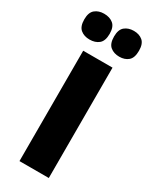

<svg xmlns="http://www.w3.org/2000/svg" viewBox="-208 -748 632 794"><g transform="rotate(30 108.5 -351.5)"><path d="M39 0V-527H179V0ZM180 -580Q154 -580 137 -594Q120 -608 120 -642Q120 -675 137 -689Q154 -703 180 -703Q206 -703 222.5 -689Q239 -675 239 -642Q239 -608 222.5 -594Q206 -580 180 -580ZM38 -580Q12 -580 -5 -594Q-22 -608 -22 -642Q-22 -675 -5 -689Q12 -703 38 -703Q65 -703 82 -689Q99 -675 99 -642Q99 -608 82 -594Q65 -580 38 -580Z"/></g></svg>

Font: Bricolage Grotesque 72pt SemiCondensed
Style: Bold
Weight: 700
Width: 4
Designer: Mathieu Triay
Foundry: Atelier Triay
Version: Version 1.001;gftools[0.9.33.dev8+g029e19f]